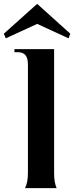

<svg xmlns="http://www.w3.org/2000/svg" viewBox="-55 -977 385 997"><path d="M75 0H239C230 -22 226 -43 226 -80V-722H20V-706H38C73 -706 90 -686 90 -642V-84C90 -44 86 -24 75 0ZM-25 -778 138 -853 301 -778 310 -802 138 -957 -35 -802Z"/></svg>

Font: Sinistre
Style: Bold
Weight: 700
Designer: Jules Durand
Foundry: Collletttivo
Version: Version 69.420;Glyphs 3.2 (3217)